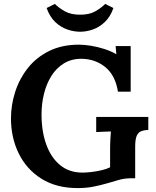

<svg xmlns="http://www.w3.org/2000/svg" viewBox="-20 -944 794 980"><path d="M376 16Q268 16 192 -31.5Q116 -79 76 -160Q36 -241 36 -340Q36 -408 57.5 -475Q79 -542 122 -596.5Q165 -651 230.5 -683.5Q296 -716 383 -716Q410 -716 444 -710.5Q478 -705 512.5 -694Q547 -683 574 -667L570 -709H647V-476H582Q569 -559 518 -601Q467 -643 396 -644Q344 -644 305.5 -620Q267 -596 242 -556Q217 -516 204.5 -465Q192 -414 192 -360Q192 -274 216 -207Q240 -140 286.5 -101.5Q333 -63 401 -63Q420 -63 446 -66Q472 -69 498 -75Q524 -81 542 -90V-183Q542 -210 543.5 -235Q545 -260 546 -273Q530 -272 506 -271.5Q482 -271 471 -270V-347H737V-281Q715 -280 700 -274Q685 -268 677.5 -250Q670 -232 670 -194V-34H646Q617 -34 588 -26Q559 -18 526 -8Q495 1 458 8.5Q421 16 376 16ZM389 -782Q357 -782 323.5 -793.5Q290 -805 262 -831.5Q234 -858 218 -903L260 -924Q281 -903 311.5 -886Q342 -869 389 -869Q436 -869 466 -886Q496 -903 517 -924L559 -903Q543 -858 515 -831.5Q487 -805 454 -793.5Q421 -782 389 -782Z"/></svg>

Font: Lora
Style: Bold
Weight: 700
Designer: Olga Karpushina, Alexei Vanyashin (Cyrillic)
Foundry: Cyreal
Version: Version 3.006; ttfautohint (v1.8.4.7-5d5b);gftools[0.9.30]